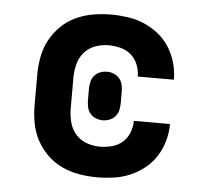

<svg xmlns="http://www.w3.org/2000/svg" viewBox="-44 -575 688 630"><g transform="rotate(5 300.0 -260.0)"><path d="M298 8Q268 8 238.5 3Q209 -2 182 -14.5Q155 -27 133.5 -48Q112 -69 98 -95Q84 -121 78.5 -150.5Q73 -180 73 -210V-310Q73 -340 78.5 -369.5Q84 -399 98 -425Q112 -451 133.5 -472Q155 -493 182 -505.5Q209 -518 238.5 -523Q268 -528 298 -528Q325 -528 353 -524Q381 -520 406.5 -509Q432 -498 454 -480.5Q476 -463 491 -439Q506 -415 513.5 -388Q521 -361 521 -333H402Q402 -353 394.5 -372Q387 -391 372 -404Q357 -417 337 -422Q317 -427 298 -427Q275 -427 253.5 -419Q232 -411 217.5 -394Q203 -377 197.5 -354.5Q192 -332 192 -310V-210Q192 -188 197.5 -165.5Q203 -143 217.5 -126Q232 -109 253.5 -101Q275 -93 298 -93Q317 -93 337 -98Q357 -103 372 -116Q387 -129 394.5 -148Q402 -167 402 -187H521Q521 -159 513.5 -132Q506 -105 491 -81Q476 -57 454 -39.5Q432 -22 406.5 -11Q381 0 353 4Q325 8 298 8ZM300 -180Q288 -180 277 -184.5Q266 -189 258.5 -198Q251 -207 248.5 -218.5Q246 -230 246 -242V-278Q246 -290 248.5 -301.5Q251 -313 258.5 -322Q266 -331 277 -335.5Q288 -340 300 -340Q312 -340 323 -335.5Q334 -331 341.5 -322Q349 -313 351.5 -301.5Q354 -290 354 -278V-242Q354 -230 351.5 -218.5Q349 -207 341.5 -198Q334 -189 323 -184.5Q312 -180 300 -180Z"/></g></svg>

Font: Iosevka Fixed Extended
Style: Bold
Weight: 700
Width: 7
Monospace: yes
Designer: Belleve Invis
Foundry: Belleve Invis
Version: Version 24.1.1; ttfautohint (v1.8.4)